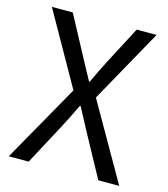

<svg xmlns="http://www.w3.org/2000/svg" viewBox="-110 -819 792 905"><g transform="rotate(15 286.5 -366.5)"><path d="M17 0H114L220 -198C239 -234 258 -272 279 -316H283C307 -272 327 -234 346 -198L454 0H556L342 -374L542 -733H445L347 -546C329 -512 315 -481 295 -439H291C267 -481 252 -512 233 -546L133 -733H31L231 -379Z"/></g></svg>

Font: Source Han Sans KR Regular
Style: Regular
Weight: 400
Designer: Ryoko NISHIZUKA (kana & ideographs); Paul D. Hunt (Latin, Greek & Cyrillic); Wenlong ZHANG (bopomofo); Sandoll Communica
Foundry: Adobe Systems Incorporated
Version: Version 1.004;PS 1.004;hotconv 1.0.82;makeotf.lib2.5.63406